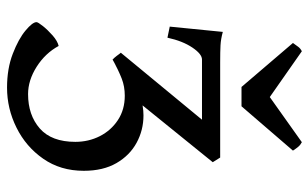

<svg xmlns="http://www.w3.org/2000/svg" viewBox="-192 -704 911 567"><g transform="rotate(90 263.5 -420.5)"><path d="M270.5 -360.4 155.8 -297.4 135.7 -321.8 333.5 -561.5H155.8Q139.6 -561.5 120.4 -533Q101.1 -504.4 91.3 -459.5L58.6 -466.3L74.2 -623Q95.2 -617.2 113.8 -616.2Q132.3 -615.2 164.1 -615.2H445.3L459 -593.3ZM484.4 -212.4Q484.4 -143.6 448.7 -92.5Q413.1 -41.5 356.9 -13.7Q300.8 14.2 238.8 14.2Q182.6 14.2 138.9 -2.7Q95.2 -19.5 70.3 -40.3Q45.4 -61 45.4 -72.8Q45.4 -77.1 56.9 -91.6Q68.4 -106 84.7 -120.4Q101.1 -134.8 115.7 -138.2Q137.2 -98.6 177.2 -73.2Q217.3 -47.9 257.8 -47.9Q319.8 -47.9 359.4 -82.5Q398.9 -117.2 398.9 -187.5Q398.9 -226.6 382.1 -259.8Q365.2 -293 334.5 -313.2Q303.7 -333.5 262.7 -333.5Q235.4 -333.5 212.2 -324.5Q189 -315.4 155.8 -297.9Q152.3 -300.3 145.3 -309.3Q138.2 -318.4 135.7 -322.3Q159.7 -336.9 192.4 -352.3Q225.1 -367.7 259 -378.2Q293 -388.7 320.8 -388.7Q364.3 -388.7 401.6 -368.4Q439 -348.1 461.7 -308.8Q484.4 -269.5 484.4 -212.4ZM293.9 -678.2H236.8L106.9 -830.1Q113.8 -839.8 118.4 -845.9Q123 -852.1 131.3 -856.4L266.6 -761.7L399.9 -856.4Q408.2 -852.1 413.3 -845.9Q418.5 -839.8 424.8 -830.1Z"/></g></svg>

Font: Gentium Book Plus
Style: Regular
Weight: 400
Designer: Victor Gaultney, Annie Olsen, Iska Routamaa, Becca Hirsbrunner
Foundry: SIL International
Version: Version 6.101